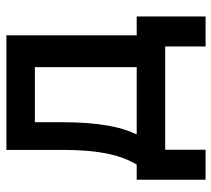

<svg xmlns="http://www.w3.org/2000/svg" viewBox="-52 -506 689 626"><g transform="rotate(-90 293.0 -193.5)"><path d="M155.3 -70.8 62.5 -83Q91.3 -125 104 -185.8Q116.7 -246.6 116.7 -329.1V-517.6H207V-332.5Q207 -248 195.3 -183.1Q183.6 -118.2 155.3 -70.8ZM19.5 131.8V-63.5H117.2V131.8ZM454.1 131.8V-63.5H551.8V131.8ZM386.7 0V-517.6H490.2V0ZM166.5 -424.8V-517.6H449.7V-424.8ZM551.8 -92.8V0H19.5V-92.8Z"/></g></svg>

Font: Cascadia Mono
Style: Regular
Weight: 400
Monospace: yes
Designer: Aaron Bell
Foundry: Saja Typeworks
Version: Version 2404.023